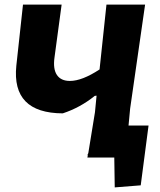

<svg xmlns="http://www.w3.org/2000/svg" viewBox="-20 -675 696 835"><path d="M360 0 364 -9 393 -187 400 -259 392 -258Q329 -207 253 -182Q30 -183 51 -389L80 -655H248L217 -425Q210 -375 227.5 -349Q245 -323 284 -323Q337 -323 413 -373L443 -655H611L546 -203L539 -129H626L592 131L479 140L477 10H360L362 0Z"/></svg>

Font: Alegreya Sans ExtraBold
Style: Italic
Weight: 800
Italic angle: -7°
Designer: Juan Pablo del Peral
Foundry: Huerta Tipografica
Version: Version 2.007